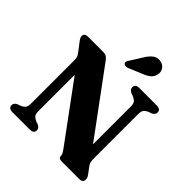

<svg xmlns="http://www.w3.org/2000/svg" viewBox="-241 -1091 1258 1258"><g transform="rotate(45 387.5 -462.0)"><path d="M273.5 -29Q273.5 -0.5 236.5 0H76Q39 -0.5 39 -29Q39 -51 64.5 -61.5L82 -67Q104.5 -76.5 113.2 -88.8Q122 -101 122 -127V-530Q122 -547 118.2 -557.2Q114.5 -567.5 100.5 -585.5L60.5 -637.5Q50.5 -650.5 47 -658Q43.5 -665.5 43.5 -673.5Q43.5 -700 75.5 -700H216.5Q234 -700 245.2 -694Q256.5 -688 268.5 -671.5L598 -224.5V-573Q598 -598.5 590 -610.5Q582 -622.5 557.5 -633L541 -638.5Q515 -650.5 515 -671Q515 -700 552 -700H712.5Q750 -700 750 -671Q750 -650 724 -638.5L707 -633Q684.5 -623.5 675.8 -611.5Q667 -599.5 667 -573V-164Q667 -145.5 670 -132Q673 -118.5 681 -107.5L712 -66Q723 -51.5 725.5 -43.8Q728 -36 728 -28Q728 0 695 0H531.5Q502.5 0 502.5 -23Q502.5 -31.5 499 -39.5Q495.5 -47.5 480 -69L191 -462V-126.5Q191 -102 198.8 -90Q206.5 -78 231 -67L248 -61.5Q273.5 -50 273.5 -29ZM429.5 -862Q449 -894 471.8 -911Q494.5 -928 525.5 -922Q553.5 -916.5 566.8 -894.8Q580 -873 574.5 -850.5Q569.5 -823.5 550.2 -807.5Q531 -791.5 498 -779L404.5 -740Q396 -737 386.2 -737.8Q376.5 -738.5 371 -744.5Q365.5 -751.5 367.5 -759.2Q369.5 -767 375 -775Z"/></g></svg>

Font: Fraunces 9pt
Style: Bold
Weight: 700
Version: Version 1.000;[b76b70a41]